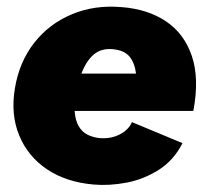

<svg xmlns="http://www.w3.org/2000/svg" viewBox="-20 -532 608 566"><path d="M256 12Q175 5 118.5 -33Q62 -71 36.5 -133Q11 -195 24 -272Q37 -350 81 -406Q125 -462 192 -490Q259 -518 339 -511Q416 -505 469.5 -469Q523 -433 545.5 -367Q568 -301 550 -205H200Q202 -177 212 -160Q222 -143 238 -135Q254 -127 273 -125Q306 -122 332.5 -135.5Q359 -149 369 -172L518 -110Q492 -59 447.5 -31Q403 -3 352.5 6.5Q302 16 256 12ZM220 -315H381Q377 -347 361.5 -365.5Q346 -384 312 -387Q278 -390 256 -371Q234 -352 220 -315Z"/></svg>

Font: Figtree Black
Style: Italic
Weight: 900
Italic angle: -9.5°
Foundry: Erik Kennedy
Version: Version 2.001;gftools[0.9.30]